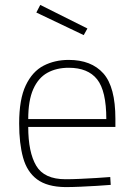

<svg xmlns="http://www.w3.org/2000/svg" viewBox="-20 -753 542 782"><path d="M246 9Q172 8 131 -22.5Q90 -53 74 -111Q58 -169 58 -250Q58 -349 85 -405.5Q112 -462 157.5 -485.5Q203 -509 260 -509Q352 -509 401 -454Q450 -399 450 -269V-236H95Q95 -133 127.5 -78Q160 -23 247 -23Q273 -23 306 -24.5Q339 -26 372 -28Q405 -30 429 -32L431 0Q407 2 374 4Q341 6 307 7.5Q273 9 246 9ZM95 -268H413Q413 -383 375.5 -430Q338 -477 260 -477Q210 -477 173 -456.5Q136 -436 115.5 -390Q95 -344 95 -268ZM321 -610 128 -702 144 -733 336 -637Z"/></svg>

Font: Cairo Play ExtraLight
Style: Regular
Weight: 250
Version: Version 3.119